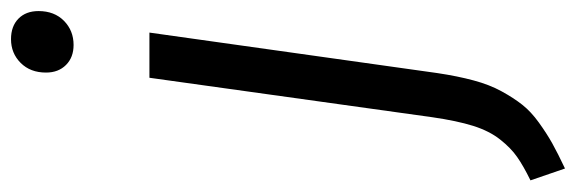

<svg xmlns="http://www.w3.org/2000/svg" viewBox="-428 -450 1021 340"><g transform="rotate(-90 82.0 -280.5)"><path d="M171.9 -660.2Q149.9 -660.2 136.5 -673.6Q123 -687 123 -709Q123 -736.8 140.1 -753.9Q157.2 -771 182.1 -771Q205.1 -771 218.5 -757.8Q231.9 -744.6 231.9 -722.2Q231.9 -694.3 214.6 -677.2Q197.3 -660.2 171.9 -660.2ZM-46.9 210 -67.9 148.9Q-42 136.2 -26.4 125.2Q-10.7 114.3 4.4 95.2Q19.5 76.2 28.6 47.4Q37.6 18.6 43.9 -24.9L113.8 -525.9H193.8L122.1 -16.1Q116.7 20 109.1 48.1Q101.6 76.2 89.8 97.7Q78.1 119.1 65.9 134.5Q53.7 149.9 34.4 163.8Q15.1 177.7 -2.4 187.5Q-20 197.3 -46.9 210Z"/></g></svg>

Font: Fira Sans Compressed Book
Style: Italic
Weight: 350
Width: 3
Italic angle: -8°
Designer: Carrois Corporate & Edenspiekermann AG
Foundry: Carrois Corporate GbR & Edenspiekermann AG
Version: Version 4.203;PS 004.203;hotconv 1.0.88;makeotf.lib2.5.64775